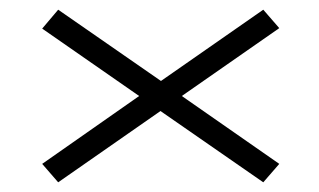

<svg xmlns="http://www.w3.org/2000/svg" viewBox="-20 -487 657 396"><path d="M355 -289 556 -429 523 -467 312 -320 100 -467 67 -428 267 -289 67 -149 100 -111 311 -258 523 -111 556 -149Z"/></svg>

Font: Exo 2 Light Expanded
Style: Regular
Weight: 300
Width: 7
Designer: Natanael Gama
Version: Version 1.001;PS 001.001;hotconv 1.0.70;makeotf.lib2.5.58329